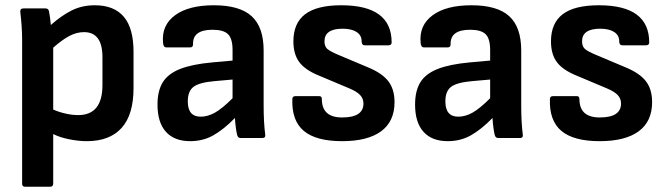

<svg xmlns="http://www.w3.org/2000/svg" viewBox="-20 -524 2533 729"><path d="M75 185Q64 185 64 173V-373Q64 -399 62 -427Q60 -455 57 -479Q56 -492 69 -492H153Q164 -492 166 -481Q168 -472 170 -457Q172 -442 173 -429Q212 -464 251.5 -484Q291 -504 340 -504Q413 -504 450 -460.5Q487 -417 487 -327V-190Q487 -88 441.5 -38Q396 12 310 12Q279 12 243.5 5Q208 -2 182 -15V173Q182 185 170 185ZM299 -402Q271 -402 243.5 -387.5Q216 -373 182 -343V-108Q205 -98 230 -92.5Q255 -87 277 -87Q369 -87 369 -201V-307Q369 -402 299 -402Z M702 12Q642 12 610 -23.5Q578 -59 578 -127Q578 -179 598 -211.5Q618 -244 663.5 -262Q709 -280 785 -287L863 -294V-334Q863 -377 846 -394Q829 -411 787 -411Q711 -411 713 -356Q713 -344 702 -344H612Q600 -344 599 -362Q593 -428 644.5 -466Q696 -504 792 -504Q890 -504 935.5 -462.5Q981 -421 981 -332V-124Q981 -91 982.5 -63.5Q984 -36 987 -13Q989 0 976 0H893Q883 0 880 -13Q878 -21 875.5 -39Q873 -57 872 -76Q830 -33 790.5 -10.5Q751 12 702 12ZM693 -139Q693 -81 742 -81Q769 -81 796.5 -96.5Q824 -112 863 -151V-222L795 -216Q737 -211 715 -194.5Q693 -178 693 -139Z M1279 12Q1180 12 1133.5 -27Q1087 -66 1090 -148Q1090 -159 1102 -159H1192Q1202 -159 1202 -148Q1202 -78 1279 -78Q1360 -78 1360 -131Q1360 -150 1347 -163.5Q1334 -177 1305 -189L1191 -237Q1139 -258 1116.5 -288Q1094 -318 1094 -367Q1094 -436 1138.5 -470Q1183 -504 1276 -504Q1467 -504 1467 -363Q1467 -352 1455 -352H1365Q1353 -352 1353 -368Q1353 -390 1334 -402.5Q1315 -415 1281 -415Q1212 -415 1212 -367Q1212 -348 1222.5 -338.5Q1233 -329 1264 -316L1378 -268Q1431 -246 1454.5 -215.5Q1478 -185 1478 -136Q1478 -63 1427 -25.5Q1376 12 1279 12Z M1680 12Q1620 12 1588 -23.5Q1556 -59 1556 -127Q1556 -179 1576 -211.5Q1596 -244 1641.5 -262Q1687 -280 1763 -287L1841 -294V-334Q1841 -377 1824 -394Q1807 -411 1765 -411Q1689 -411 1691 -356Q1691 -344 1680 -344H1590Q1578 -344 1577 -362Q1571 -428 1622.5 -466Q1674 -504 1770 -504Q1868 -504 1913.5 -462.5Q1959 -421 1959 -332V-124Q1959 -91 1960.5 -63.5Q1962 -36 1965 -13Q1967 0 1954 0H1871Q1861 0 1858 -13Q1856 -21 1853.5 -39Q1851 -57 1850 -76Q1808 -33 1768.5 -10.5Q1729 12 1680 12ZM1671 -139Q1671 -81 1720 -81Q1747 -81 1774.5 -96.5Q1802 -112 1841 -151V-222L1773 -216Q1715 -211 1693 -194.5Q1671 -178 1671 -139Z M2257 12Q2158 12 2111.5 -27Q2065 -66 2068 -148Q2068 -159 2080 -159H2170Q2180 -159 2180 -148Q2180 -78 2257 -78Q2338 -78 2338 -131Q2338 -150 2325 -163.5Q2312 -177 2283 -189L2169 -237Q2117 -258 2094.5 -288Q2072 -318 2072 -367Q2072 -436 2116.5 -470Q2161 -504 2254 -504Q2445 -504 2445 -363Q2445 -352 2433 -352H2343Q2331 -352 2331 -368Q2331 -390 2312 -402.5Q2293 -415 2259 -415Q2190 -415 2190 -367Q2190 -348 2200.5 -338.5Q2211 -329 2242 -316L2356 -268Q2409 -246 2432.5 -215.5Q2456 -185 2456 -136Q2456 -63 2405 -25.5Q2354 12 2257 12Z"/></svg>

Font: Sofia Sans
Style: Bold
Weight: 700
Designer: Botio Nikoltchev, Ani Petrova
Foundry: lettersoup
Version: Version 4.100; ttfautohint (v1.8.4.7-5d5b)